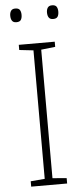

<svg xmlns="http://www.w3.org/2000/svg" viewBox="-60 -930 414 963"><g transform="rotate(-5 147.0 -448.5)"><path d="M238 0H57V-27L128 -33V-680L57 -688V-714H238V-688L167 -680V-33L238 -27ZM27 -863Q27 -878 33.5 -887.5Q40 -897 55 -897Q72 -897 78 -887.5Q84 -878 84 -863Q84 -847 78 -837.5Q72 -828 55 -828Q40 -828 33.5 -837.5Q27 -847 27 -863ZM212 -863Q212 -878 218.5 -887.5Q225 -897 240 -897Q257 -897 263 -887.5Q269 -878 269 -863Q269 -847 263 -837.5Q257 -828 240 -828Q225 -828 218.5 -837.5Q212 -847 212 -863Z"/></g></svg>

Font: Noto Sans Lao UI ExtLt
Style: Regular
Weight: 200
Designer: Monotype Design Team
Foundry: Monotype Imaging Inc.
Version: Version 2.000; ttfautohint (v1.8.4.7-5d5b)